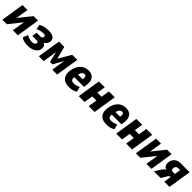

<svg xmlns="http://www.w3.org/2000/svg" viewBox="504 -2189 3881 3881"><g transform="rotate(45 2444.0 -249.0)"><path d="M16 0 94 -498H236L181 -153H133L410 -498H539L460 0H317L373 -345H419L144 0Z M745 11Q685 11 633.5 -4Q582 -19 559 -43L604 -151Q631 -130 670.5 -117.5Q710 -105 752 -105Q791 -105 815.5 -118.5Q840 -132 845 -156Q849 -179 834 -188.5Q819 -198 784 -198H675L691 -305H792Q820 -305 837 -315.5Q854 -326 858 -346Q862 -370 846.5 -382Q831 -394 796 -394Q755 -394 713.5 -383.5Q672 -373 639 -354L618 -457Q655 -481 712 -495Q769 -509 831 -509Q933 -509 980 -471Q1027 -433 1013 -361Q1008 -340 996.5 -320Q985 -300 968 -284.5Q951 -269 929 -259L928 -263Q969 -250 985.5 -216.5Q1002 -183 992 -133Q983 -91 949.5 -58Q916 -25 863.5 -7Q811 11 745 11Z M1060 0 1138 -498H1289L1359 -230L1516 -498H1661L1582 0H1443L1495 -329H1509L1369 -78H1299L1241 -329H1250L1199 0Z M1933 11Q1840 11 1787 -23.5Q1734 -58 1717 -121Q1700 -184 1717 -270Q1734 -349 1770 -401.5Q1806 -454 1858.5 -481.5Q1911 -509 1976 -509Q2042 -509 2085 -481.5Q2128 -454 2145.5 -399.5Q2163 -345 2151 -262L2142 -208H1848L1862 -298H2029L2013 -282Q2020 -328 2017.5 -353Q2015 -378 2002.5 -389Q1990 -400 1971 -400Q1947 -400 1928 -386Q1909 -372 1896 -342Q1883 -312 1874 -263L1868 -225Q1861 -185 1866 -159.5Q1871 -134 1891.5 -122Q1912 -110 1951 -110Q1982 -110 2017 -120Q2052 -130 2082 -148L2113 -39Q2067 -9 2021.5 1Q1976 11 1933 11Z M2200 0 2278 -498H2446L2417 -317H2535L2564 -498H2732L2653 0H2485L2515 -189H2397L2367 0Z M3004 11Q2911 11 2858 -23.5Q2805 -58 2788 -121Q2771 -184 2788 -270Q2805 -349 2841 -401.5Q2877 -454 2929.5 -481.5Q2982 -509 3047 -509Q3113 -509 3156 -481.5Q3199 -454 3216.5 -399.5Q3234 -345 3222 -262L3213 -208H2919L2933 -298H3100L3084 -282Q3091 -328 3088.5 -353Q3086 -378 3073.5 -389Q3061 -400 3042 -400Q3018 -400 2999 -386Q2980 -372 2967 -342Q2954 -312 2945 -263L2939 -225Q2932 -185 2937 -159.5Q2942 -134 2962.5 -122Q2983 -110 3022 -110Q3053 -110 3088 -120Q3123 -130 3153 -148L3184 -39Q3138 -9 3092.5 1Q3047 11 3004 11Z M3271 0 3349 -498H3517L3488 -317H3606L3635 -498H3803L3724 0H3556L3586 -189H3468L3438 0Z M3834 0 3912 -498H4054L3999 -153H3951L4228 -498H4357L4278 0H4135L4191 -345H4237L3962 0Z M4348 0 4436 -139Q4455 -168 4475.5 -183Q4496 -198 4518 -198H4543L4541 -190Q4505 -192 4475.5 -210.5Q4446 -229 4432 -266.5Q4418 -304 4429 -359Q4439 -403 4464 -434Q4489 -465 4528 -481.5Q4567 -498 4618 -498H4873L4794 0H4645L4670 -156H4652Q4642 -156 4635.5 -151Q4629 -146 4621 -133L4540 0ZM4630 -262H4687L4707 -392H4651Q4623 -392 4604.5 -376Q4586 -360 4580 -329Q4574 -298 4587 -280Q4600 -262 4630 -262Z"/></g></svg>

Font: Nunito Sans 10pt Condensed Black
Style: Italic
Weight: 900
Width: 3
Italic angle: -9°
Designer: Vernon Adams
Foundry: Vernon Adams
Version: Version 3.101;gftools[0.9.27]